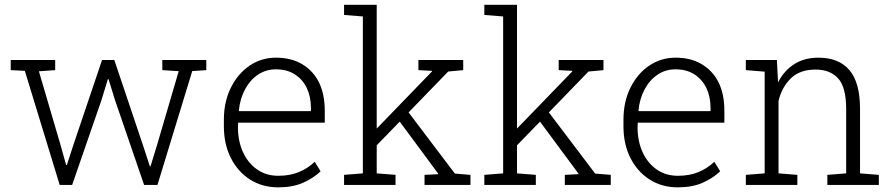

<svg xmlns="http://www.w3.org/2000/svg" viewBox="-20 -782 3784 812"><path d="M409.7 -360.4 285.2 0H232.4L85 -482.4L25.4 -485.4V-528.3H213.4V-485.4L144.5 -480.5L235.4 -170.9L259.8 -84H262.7L291 -170.9L411.6 -528.3H463.4L583.5 -171.4L613.8 -78.6L616.7 -79.1L645 -171.4L735.8 -481L666.5 -485.4V-528.3H852.5V-485.4L793 -481.4L646 0H589.4L465.8 -360.4L439 -447.3L436 -446.8Z M1156.7 10.3Q1089.4 10.3 1037.1 -22.9Q985.4 -56.2 956.1 -114.3Q926.8 -172.4 926.8 -248.5V-275.4Q926.8 -351.6 956.1 -410.6Q985.4 -470.2 1035.4 -504.2Q1085.4 -538.1 1147 -538.1Q1212.4 -538.1 1258.3 -510.3Q1353.5 -452.6 1353.5 -313V-263.2H987.3L986.3 -241.7Q986.8 -183.6 1008.3 -137.2Q1029.8 -91.3 1067.9 -64.9Q1106 -38.6 1156.7 -38.6Q1206.5 -38.6 1244.4 -54.4Q1282.2 -70.3 1311 -97.7L1335.9 -57.6Q1305.2 -28.3 1261.5 -9Q1217.8 10.3 1156.7 10.3ZM990.2 -314.9 991.2 -312H1294.9V-326.7Q1294.9 -373 1277.3 -410.2Q1259.3 -446.8 1226.3 -467.8Q1193.4 -488.8 1147 -488.8Q1104.5 -488.8 1071.3 -466.3Q1037.6 -443.8 1016.4 -404.3Q995.1 -364.7 990.2 -314.9Z M1708 -306.6 1903.8 -47.9 1969.7 -42.5V0H1775.4V-42.5L1833.5 -45.4L1833 -47.9L1670.4 -267.6L1573.2 -167.5V-48.8L1652.8 -42.5V0H1435.1V-42.5L1514.6 -48.8V-712.4L1435.1 -718.8V-761.7H1573.2V-238.3L1806.6 -479.5L1807.1 -482.4L1749.5 -485.4V-528.3H1939V-485.4L1875.5 -479.5Z M2301.3 -306.6 2497.1 -47.9 2563 -42.5V0H2368.7V-42.5L2426.8 -45.4L2426.3 -47.9L2263.7 -267.6L2166.5 -167.5V-48.8L2246.1 -42.5V0H2028.3V-42.5L2107.9 -48.8V-712.4L2028.3 -718.8V-761.7H2166.5V-238.3L2399.9 -479.5L2400.4 -482.4L2342.8 -485.4V-528.3H2532.2V-485.4L2468.8 -479.5Z M2846.7 10.3Q2779.3 10.3 2727.1 -22.9Q2675.3 -56.2 2646 -114.3Q2616.7 -172.4 2616.7 -248.5V-275.4Q2616.7 -351.6 2646 -410.6Q2675.3 -470.2 2725.3 -504.2Q2775.4 -538.1 2836.9 -538.1Q2902.3 -538.1 2948.2 -510.3Q3043.5 -452.6 3043.5 -313V-263.2H2677.2L2676.3 -241.7Q2676.8 -183.6 2698.2 -137.2Q2719.7 -91.3 2757.8 -64.9Q2795.9 -38.6 2846.7 -38.6Q2896.5 -38.6 2934.3 -54.4Q2972.2 -70.3 3001 -97.7L3025.9 -57.6Q2995.1 -28.3 2951.4 -9Q2907.7 10.3 2846.7 10.3ZM2680.2 -314.9 2681.2 -312H2984.9V-326.7Q2984.9 -373 2967.3 -410.2Q2949.2 -446.8 2916.3 -467.8Q2883.3 -488.8 2836.9 -488.8Q2794.4 -488.8 2761.2 -466.3Q2727.5 -443.8 2706.3 -404.3Q2685.1 -364.7 2680.2 -314.9Z M3352.1 -42.5V0H3134.3V-42.5L3213.9 -48.8V-479L3134.3 -485.4V-528.3H3265.6L3270.5 -433.6Q3295.9 -483.4 3338.9 -510.7Q3381.8 -538.1 3441.4 -538.1Q3527.3 -538.1 3572.3 -485.6Q3617.2 -433.1 3617.2 -321.3V-48.8L3696.8 -42.5V0H3479V-42.5L3558.6 -48.8V-320.8Q3558.6 -412.6 3524.9 -450.2Q3491.2 -487.8 3428.7 -487.8Q3363.3 -487.8 3325.2 -451.2Q3287.1 -414.6 3272.5 -355.5V-48.8Z"/></svg>

Font: Battambang Light
Style: Regular
Weight: 300
Designer: Danh Hong
Version: Version 8.002; ttfautohint (v1.8.3)